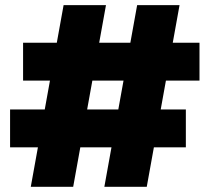

<svg xmlns="http://www.w3.org/2000/svg" viewBox="-20 -723 811 743"><path d="M383.8 0 510.7 -703.1H674.8L547.9 0ZM19 -152.8V-299.3H699.2V-152.8ZM99.1 0 226.1 -703.1H390.1L263.2 0ZM69.3 -411.1V-557.6H752V-411.1Z"/></svg>

Font: Schibsted Grotesk Black
Style: Regular
Weight: 900
Designer: Bakken & Baeck AS, Henrik Kongsvoll
Foundry: Schibsted ASA
Version: Version 1.100;gftools[0.9.25]